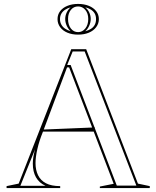

<svg xmlns="http://www.w3.org/2000/svg" viewBox="-20 -959 797 979"><path d="M13.5 0V-10L75.2 -22.8L343.3 -708H419.5L683.3 -22.8L743.7 -10V0H489.1V-7.8L559.7 -21.8L332.5 -615.3H321.8L197.9 -284.6Q179.7 -239.7 170.4 -198.7Q161.1 -157.7 161.1 -127Q161.1 -92.7 173.8 -66Q186.5 -39.3 214.2 -24.6Q241.9 -10 286.9 -10V0ZM185 -287.8V-297.8L463.7 -309.3V-287.8ZM575.6 -12.6H675.3L411.7 -696.5H350.6L322.5 -627.4H340.3ZM83.8 -11.5H212.2Q179.7 -26.3 163.5 -54.9Q147.3 -83.6 147.3 -124.7Q147.3 -140.5 150.1 -158.2Q152.9 -175.9 158.6 -197.3ZM378.3 -939Q409.1 -939 433.1 -929.2Q457 -919.4 470.5 -902Q484.1 -884.5 484.1 -861.5Q484.1 -838.9 470.5 -820.7Q457 -802.5 433.1 -792.4Q409.1 -782.4 378.3 -782.4Q347.5 -782.4 323.6 -792.4Q299.8 -802.5 286.5 -820.7Q273.3 -838.9 273.3 -861.5Q273.3 -884.5 286.5 -902Q299.8 -919.4 323.6 -929.2Q347.5 -939 378.3 -939ZM378.3 -926.2Q355.5 -926.2 341.2 -908.4Q326.9 -890.6 326.9 -862.3Q326.9 -832.7 341.2 -813.9Q355.5 -795.2 378.3 -795.2Q400.2 -795.2 415.1 -813.9Q430 -832.7 430 -862.3Q430 -890.6 415.1 -908.4Q400.2 -926.2 378.3 -926.2ZM339.9 -800Q327.2 -811.9 319.8 -828.7Q312.5 -845.5 312.5 -862.3Q312.5 -878.7 319.8 -894.6Q327.2 -910.5 339.9 -921.4Q324.3 -917.4 312.1 -909.4Q299.8 -901.4 292.9 -889.5Q285.9 -877.6 285.9 -861.5Q285.9 -845.7 292.9 -833.4Q299.8 -821 311.9 -812.8Q323.9 -804.6 339.9 -800ZM414.7 -799.6Q431.1 -804.1 443.7 -811.9Q456.2 -819.7 463 -832.3Q469.7 -844.9 469.7 -861.5Q469.7 -878.1 463 -890Q456.2 -901.8 443.7 -909.8Q431.1 -917.8 414.7 -921.8Q427.5 -911.3 435 -895.5Q442.6 -879.7 442.6 -862.3Q442.6 -845.1 435 -828.1Q427.5 -811 414.7 -799.6Z"/></svg>

Font: Kalnia Glaze Thin
Style: Regular
Weight: 100
Version: Version 1.110